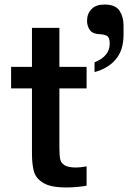

<svg xmlns="http://www.w3.org/2000/svg" viewBox="-20 -823 580 847"><path d="M29 -528H121V-700H242V-528H362V-433H242V-174Q242 -138 245.5 -121Q249 -104 265 -94Q281 -84 316 -84Q334 -84 362 -89V-4Q356 -2 328 1Q300 4 273 4Q204 4 171 -16Q138 -36 129.5 -67Q121 -98 121 -148V-433H29ZM384 -783Q403 -803 441 -803Q489 -803 507 -776Q525 -749 525 -711V-670Q525 -602 491 -561.5Q457 -521 397 -505V-548Q464 -575 464 -630Q464 -657 453 -664Q442 -671 421 -672Q389 -673 376.5 -690.5Q364 -708 364 -731Q364 -763 384 -783Z"/></svg>

Font: Lopes Sans SemiBold
Style: Regular
Weight: 600
Designer: Gabriel Lam, Diego Maldonado
Foundry: TypeRant, Foresti Design
Version: Version 4.000